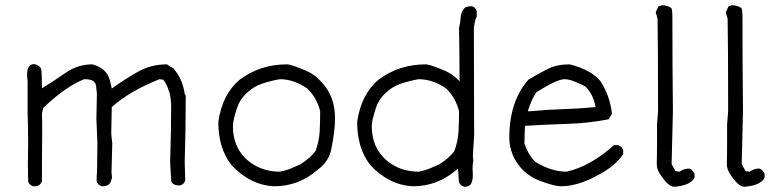

<svg xmlns="http://www.w3.org/2000/svg" viewBox="-20 -721 2993 737"><path d="M378 -6H371Q353 -12 351 -26V-44Q353 -50 354 -170L350 -265L352 -361Q350 -376 349 -389.5Q348 -403 338 -410Q328 -417 303 -417Q231 -388 146 -307L141 -285Q142 -256 142 -211Q141 -151 141 -26Q137 -12 124 -7Q123 -6 107 -6Q90 -12 88 -26L87 -90L88 -171Q88 -236 86 -285V-409Q84 -424 84 -435Q84 -475 112 -475Q139 -468 139 -449Q141 -435 141 -382Q188 -411 233.5 -442.5Q279 -474 335 -474Q390 -458 401 -415Q406 -398 409 -381Q456 -415 507.5 -444.5Q559 -474 621 -474L646 -458Q681 -418 689 -360Q692 -357 693 -353Q693 -226 689 -100L691 -28Q686 -13 671 -9Q640 -9 637 -28L633 -100Q637 -211 637 -322Q633 -367 628 -372Q621 -397 607 -415L592 -417Q477 -371 409 -310L407 -208L411 -170L408 -60L410 -39Q407 -31 405.5 -24.5Q404 -18 395 -11Q390 -8 385.5 -7.5Q381 -7 378 -6Z M1054 -62Q1086 -68 1114 -82L1133 -90Q1173 -116 1191 -141Q1205 -179 1207 -215.5Q1209 -252 1209 -294Q1197 -344 1160 -381Q1108 -417 1054 -417Q1019 -411 985 -399.5Q951 -388 924 -361Q900 -338 890 -307Q874 -259 874 -237Q874 -155 930 -106Q982 -62 1054 -62ZM1033 -6Q940 -10 868 -88Q818 -152 818 -253Q833 -359 900 -415Q978 -474 1082 -474Q1097 -474 1156 -449Q1189 -435 1214 -406Q1266 -352 1266 -267Q1266 -219 1252 -150Q1243 -101 1199 -69Q1126 -6 1033 -6Z M1587 -62Q1619 -68 1647 -82L1666 -90Q1706 -116 1724 -141Q1738 -179 1740 -215.5Q1742 -252 1742 -294Q1730 -344 1693 -381Q1641 -417 1587 -417Q1552 -411 1518 -399.5Q1484 -388 1457 -361Q1433 -338 1423 -307Q1407 -259 1407 -237Q1407 -155 1463 -106Q1515 -62 1587 -62ZM1767 -4Q1756 -4 1749 -11Q1742 -18 1741.5 -24.5Q1741 -31 1738 -74L1732 -69Q1659 -6 1566 -6Q1473 -10 1401 -88Q1351 -152 1351 -253Q1366 -359 1433 -415Q1511 -474 1615 -474Q1630 -474 1689 -449Q1720 -435 1744 -409Q1744 -511 1742 -613Q1747 -634 1748.5 -655.5Q1750 -677 1765 -692Q1775 -697 1791 -697Q1804 -695 1810 -678V-657Q1802 -643 1799 -613L1800 -201L1795 -122L1797 -105Q1794 -93 1794 -76L1795 -50Q1795 -9 1773 -5Z M2014 -294Q2076 -300 2140 -302Q2204 -304 2266 -310Q2258 -358 2227 -389Q2174 -417 2147 -417Q2118 -417 2039 -367Q2021 -342 2006 -294ZM2134 -6Q2108 -6 2052 -27Q2018 -40 1989 -66Q1935 -122 1935 -193Q1935 -331 2008 -415Q2045 -438 2084 -457Q2118 -474 2167 -474Q2250 -453 2286 -408Q2322 -351 2329 -284L2316 -263Q2239 -248 2157.5 -245.5Q2076 -243 1995 -238L1993 -170Q2006 -130 2033 -101Q2095 -62 2155 -62Q2247 -83 2337 -164H2352Q2368 -159 2372 -145V-129Q2346 -92 2308 -68Q2211 -6 2134 -6Z M2568 -4Q2544 -4 2511 -57Q2501 -73 2501 -93Q2502 -120 2502 -178V-243L2506 -294Q2506 -558 2504 -649L2497 -674L2507 -696L2520 -701Q2541 -701 2557 -690Q2561 -685 2561 -649Q2561 -471 2563 -294L2558 -91L2573 -64L2589 -62Q2605 -74 2626 -74Q2638 -70 2646 -54V-39Q2631 -9 2568 -4Z M2837 -4Q2813 -4 2780 -57Q2770 -73 2770 -93Q2771 -120 2771 -178V-243L2775 -294Q2775 -558 2773 -649L2766 -674L2776 -696L2789 -701Q2810 -701 2826 -690Q2830 -685 2830 -649Q2830 -471 2832 -294L2827 -91L2842 -64L2858 -62Q2874 -74 2895 -74Q2907 -70 2915 -54V-39Q2900 -9 2837 -4Z"/></svg>

Font: Yozai
Style: Regular
Weight: 400
Designer: LXGW / Y.OzVox
Foundry: LXGW / Y.OzVox
Version: Version 0.861;October 22, 2024